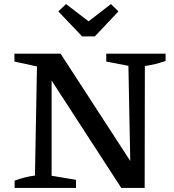

<svg xmlns="http://www.w3.org/2000/svg" viewBox="-20 -925 854 945"><path d="M503 -661H795V-625Q769 -616 744.5 -610Q720 -604 693 -600L692 0H577L209 -567L234 -574V-60L354 -40V0H52V-36Q77 -45 102 -51.5Q127 -58 152 -61L162 -598L51 -622V-661H278L645 -96L622 -89L612 -601L503 -622ZM384 -746 267 -869 305 -905 416 -820 526 -905 563 -869 447 -746Z"/></svg>

Font: Piazzolla Thin SemiBold
Style: Regular
Weight: 600
Version: Version 2.005